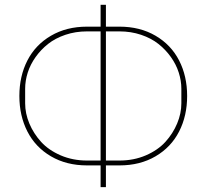

<svg xmlns="http://www.w3.org/2000/svg" viewBox="-20 -745 854 794"><path d="M396 28.8V-61H339.8Q254.9 -61 190.7 -98.6Q126.5 -136.2 93.3 -201.2Q60.1 -266.1 60.1 -348.1Q60.1 -430.2 93.3 -494.9Q126.5 -559.6 190.7 -597.2Q254.9 -634.8 339.8 -634.8H396V-725.1H418V-634.8H474.1Q559.1 -634.8 623.3 -597.2Q687.5 -559.6 720.7 -494.9Q753.9 -430.2 753.9 -348.1Q753.9 -266.1 720.7 -201.2Q687.5 -136.2 623.3 -98.6Q559.1 -61 474.1 -61H418V28.8ZM339.8 -81.1H396V-615.2H339.8Q292.5 -615.2 250.5 -601.1Q208.5 -586.9 178.7 -563.2Q148.9 -539.6 127.2 -509Q105.5 -478.5 94.7 -444.8Q84 -411.1 84 -377.9V-317.9Q84 -275.9 101.3 -234.4Q118.7 -192.9 149.9 -158.4Q181.2 -124 231 -102.5Q280.8 -81.1 339.8 -81.1ZM418 -81.1H474.1Q533.2 -81.1 583 -102.5Q632.8 -124 664.1 -158.4Q695.3 -192.9 712.6 -234.4Q730 -275.9 730 -317.9V-377.9Q730 -411.1 719.2 -444.8Q708.5 -478.5 686.8 -509Q665 -539.6 635.3 -563.2Q605.5 -586.9 563.5 -601.1Q521.5 -615.2 474.1 -615.2H418Z"/></svg>

Font: Anuphan Thin
Style: Regular
Weight: 250
Designer: Mike Abbink, Paul van der Laan, Pieter van Rosmalen, Mint Tantisuwanna
Foundry: Bold Monday; Cadson Demak
Version: Version 3.002;hotconv 1.0.109;makeotfexe 2.5.65596